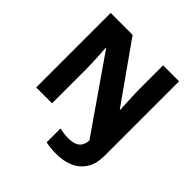

<svg xmlns="http://www.w3.org/2000/svg" viewBox="-239 -896 1301 1301"><g transform="rotate(45 411.5 -245.5)"><path d="M499 223Q465 223 440 220Q415 217 397 213V80Q415 84 435 87Q455 90 479 90Q517 90 541.5 80.5Q566 71 578.5 50.5Q591 30 593 -1L231 -523H227Q229 -499 231 -463Q233 -427 234.5 -389Q236 -351 236 -319V0H84V-714H294L590 -295H594Q593 -319 591 -355Q589 -391 587.5 -429.5Q586 -468 586 -496V-714H739V2Q739 76 708.5 125Q678 174 624 198.5Q570 223 499 223Z"/></g></svg>

Font: Noto Sans Thai ExtraBold
Style: Regular
Weight: 800
Version: Version 2.001